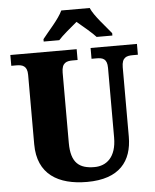

<svg xmlns="http://www.w3.org/2000/svg" viewBox="-61 -982 845 1044"><g transform="rotate(-5 361.0 -460.5)"><path d="M203 -784V-771H288C308 -794 361 -838 390 -862C418 -839 475 -791 492 -771H578V-784C548 -822 487 -886 468 -931H313C293 -886 232 -822 203 -784ZM372 10C549 10 619 -82 619 -216V-594C619 -648 645 -655 679 -655H707V-714H454V-655H481C515 -655 539 -648 539 -598V-218C539 -110 484 -67 419 -67C337 -67 291 -100 291 -210V-594C291 -648 318 -655 351 -655H378V-714H16V-655H43C76 -655 103 -648 103 -598V-219C103 -55 215 10 372 10Z"/></g></svg>

Font: Noto Serif Devanagari SemiCondensed Black
Style: Regular
Weight: 900
Width: 4
Designer: Universal Thirst, Indian Type Foundry and the Monotype Design Team
Foundry: Monotype Imaging Inc.
Version: Version 2.004